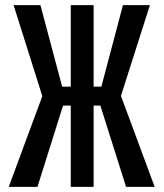

<svg xmlns="http://www.w3.org/2000/svg" viewBox="-20 -731 640 751"><path d="M346.2 -317.9V0H256.8V-317.9H226.6L126.5 0H14.2L145.5 -355L33.2 -710.9H138.2L223.1 -392.1H256.8V-710.9H346.2V-392.1H376.5L460.9 -710.9H566.4L453.1 -356L585 0H473.1L372.6 -317.9Z"/></svg>

Font: RobotoMono-Regular
Style: Regular
Weight: 400
Designer: Google
Version: Version 2.000985; 2015; ttfautohint (v1.3)